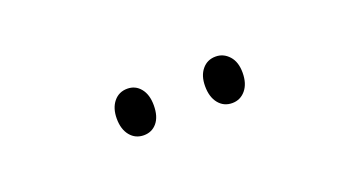

<svg xmlns="http://www.w3.org/2000/svg" viewBox="-23 -817 573 305"><g transform="rotate(-20 263.0 -664.5)"><path d="M156.2 -665Q156.2 -682.6 165 -693.4Q173.8 -704.1 188 -704.1Q201.7 -704.1 210.2 -693.6Q218.8 -683.1 218.8 -665Q218.8 -646 210.2 -635.7Q201.7 -625.5 188 -625.5Q173.8 -625.5 165 -636.2Q156.2 -647 156.2 -665ZM305.7 -665.5Q305.7 -683.1 314.5 -693.6Q323.2 -704.1 337.4 -704.1Q350.6 -704.1 359.9 -693.8Q369.1 -683.6 369.1 -665.5Q369.1 -647 360.1 -636.2Q351.1 -625.5 337.4 -625.5Q323.2 -625.5 314.5 -636.2Q305.7 -647 305.7 -665.5Z"/></g></svg>

Font: Open Sans Condensed Light
Style: Regular
Weight: 300
Width: 3
Designer: Monotype Design Team
Foundry: Monotype Imaging Inc.
Version: Version 3.003; ttfautohint (v1.8.4)